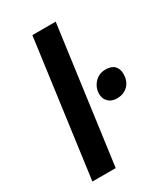

<svg xmlns="http://www.w3.org/2000/svg" viewBox="-196 -888 854 977"><g transform="rotate(-30 231.0 -400.0)"><path d="M50.5 -1 158.5 -799H295.5L187.5 -1ZM370.5 -304.5Q340.5 -304.5 321.8 -322.5Q303 -340.5 303 -369.5Q303 -406.5 328.2 -434Q353.5 -461.5 392.5 -461.5Q428 -461.5 444.8 -443.8Q461.5 -426 461.5 -397Q461.5 -355 436.8 -329.8Q412 -304.5 370.5 -304.5Z"/></g></svg>

Font: Merriweather Sans SemiBold
Style: Italic
Weight: 600
Italic angle: -7.5°
Designer: Eben Sorkin
Foundry: Eben Sorkin
Version: Version 2.001